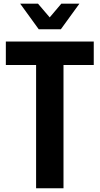

<svg xmlns="http://www.w3.org/2000/svg" viewBox="-20 -1006 532 1026"><path d="M187 -849.6H305.2L404.3 -986.3H307.6L245.6 -913.1L183.1 -986.3H87.9ZM172.9 0H319.3V-658.7H481V-784.2H11.2V-658.7H172.9Z"/></svg>

Font: Decalotype SemiBold
Style: Regular
Weight: 600
Designer: Alfredo Marco Pradil
Foundry: Alfredo Marco Pradil
Version: Version 1.0